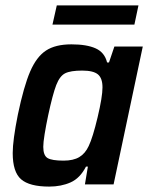

<svg xmlns="http://www.w3.org/2000/svg" viewBox="-20 -682 549 710"><path d="M27 -116Q27 -163 46 -258Q68 -363 91.5 -417.5Q115 -472 150 -495Q185 -518 244 -518Q301 -518 334 -503Q367 -488 376 -451H383L403 -510H508L400 0H294L305 -66H298Q276 -23 241 -7.5Q206 8 162 8Q89 8 58 -19Q27 -46 27 -116ZM308 -142Q323 -173 341 -248.5Q359 -324 359 -359Q359 -393 342 -407Q325 -421 284 -421Q241 -421 221 -411Q201 -401 188 -367.5Q175 -334 158 -255Q150 -217 145 -186Q140 -155 140 -139Q140 -107 156 -97.5Q172 -88 215 -88Q251 -88 273 -101Q295 -114 308 -142ZM174 -591 190 -662H492L477 -591Z"/></svg>

Font: Saira Semi Condensed Medium
Style: Italic
Weight: 500
Width: 4
Italic angle: -12°
Designer: Hector Gatti with collaboration of the Omnibus-Type team
Foundry: Omnibus-Type
Version: Version 1.001; ttfautohint (v1.8)